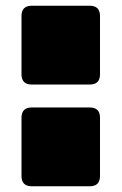

<svg xmlns="http://www.w3.org/2000/svg" viewBox="-20 -650 424 670"><path d="M293 0H91Q55 0 55 -36V-239Q55 -275 91 -275H293Q329 -275 329 -239V-36Q329 0 293 0ZM293 -355H91Q55 -355 55 -391V-594Q55 -630 91 -630H293Q329 -630 329 -594V-391Q329 -355 293 -355Z"/></svg>

Font: Bungee Spice
Style: Regular
Weight: 400
Designer: David Jonathan Ross
Foundry: David Jonathan Ross
Version: Version 2.000